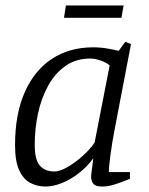

<svg xmlns="http://www.w3.org/2000/svg" viewBox="-20 -675 544 702"><path d="M146 7Q116 7 90.5 -6.5Q65 -20 50 -53Q35 -86 35 -144Q35 -258 70.5 -338Q106 -418 170 -460Q234 -502 321 -502Q349 -502 376 -497Q403 -492 414 -489L438 -522L459 -514L399 -201Q390 -154 384 -110Q378 -66 378 -46H455V-21Q415 -5 394 1Q373 7 353 7Q329 7 321 -3.5Q313 -14 313 -30Q313 -33 315 -48Q317 -63 319 -78Q321 -93 321 -96Q298 -65 268.5 -42Q239 -19 207 -6Q175 7 146 7ZM179 -48Q199 -48 227.5 -64.5Q256 -81 283.5 -106Q311 -131 326 -154L381 -436Q368 -447 347 -454Q326 -461 310 -461Q258 -461 219.5 -434Q181 -407 156 -361.5Q131 -316 119 -260Q107 -204 107 -146Q107 -90 126 -69Q145 -48 179 -48ZM214 -610 221 -655H432L424 -610Z"/></svg>

Font: Manuale Light
Style: Italic
Weight: 300
Italic angle: -11°
Version: Version 1.002